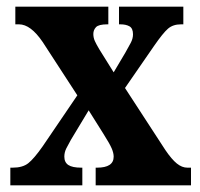

<svg xmlns="http://www.w3.org/2000/svg" viewBox="-20 -556 599 576"><path d="M11 0V-53H18Q48 -53 65 -66.5Q82 -80 108 -117L212 -270L108 -430Q72 -483 37 -483H26V-536H305V-483H302Q276 -483 268 -474.5Q260 -466 260 -454Q260 -443 264.5 -433Q269 -423 278 -408L321 -339L356 -398Q365 -414 372 -427Q379 -440 379 -453Q379 -471 368.5 -477Q358 -483 341 -483H337V-536H530V-483H523Q499 -483 484 -470Q469 -457 442 -418L355 -292L476 -106Q495 -78 510.5 -65.5Q526 -53 542 -53H553V0H267V-53H271Q321 -53 321 -86Q321 -97 315 -111Q309 -125 290 -155L246 -225L193 -137Q185 -123 179 -111Q173 -99 173 -86Q173 -69 185 -61Q197 -53 224 -53H227V0Z"/></svg>

Font: Noto Serif Khmer ExtraCondensed ExtraBold
Style: Regular
Weight: 800
Width: 2
Designer: Danh Hong and the Monotype Design Team
Foundry: Monotype Imaging Inc.
Version: Version 2.004; ttfautohint (v1.8.4.7-5d5b)